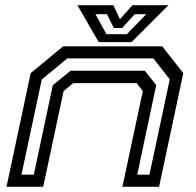

<svg xmlns="http://www.w3.org/2000/svg" viewBox="-20 -718 752 738"><path d="M5 0 98 -437 223 -540H603.5L684.5 -437L591.5 0H450.5L529 -368L505 -398.5H261.5L224.5 -368L146 0ZM62.5 -46.5H110L183 -390.5L251 -446H536.5L580.5 -391L507.5 -46.5H554.5L632.5 -413L569.5 -493.5H238.5L140.5 -412.5ZM359.5 -556 277.5 -698H416L441 -644L489 -698H627.5L485.5 -556ZM389 -586.5H467.5L542 -663.5H498L449.5 -610.5H417.5L391 -663.5H347Z"/></svg>

Font: Tourney Expanded Medium
Style: Italic
Weight: 500
Width: 7
Italic angle: -12°
Designer: Tyler Finck
Foundry: Etcetera Type Co
Version: Version 1.010; ttfautohint (v1.8.3)